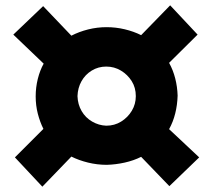

<svg xmlns="http://www.w3.org/2000/svg" viewBox="-20 -607 798 721"><path d="M139 94 248 -19Q276 -5 310.5 3.5Q345 12 381 12Q415 11 448.5 3.5Q482 -4 510 -18L616 92L728 -16L615 -122Q630 -149 638 -181Q646 -213 647 -248Q646 -281 638 -312.5Q630 -344 615 -371L722 -477L619 -587L510 -475Q482 -489 448.5 -497Q415 -505 380 -505Q345 -505 311 -496.5Q277 -488 248 -473L142 -584L30 -477L144 -368Q130 -343 122 -311Q114 -279 114 -245Q114 -211 122 -180Q130 -149 143 -123L36 -16ZM490 -246Q490 -216 475 -191Q460 -166 435 -150.5Q410 -135 379 -135Q351 -136 326 -150.5Q301 -165 286.5 -190Q272 -215 271 -246Q272 -277 286 -302Q300 -327 324.5 -342Q349 -357 379 -357Q409 -357 434 -342Q459 -327 474.5 -302.5Q490 -278 490 -246Z"/></svg>

Font: Catamaran Thin ExtraBold
Style: Regular
Weight: 800
Version: Version 2.000